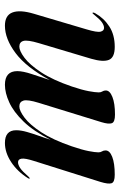

<svg xmlns="http://www.w3.org/2000/svg" viewBox="130 -618 498 799"><g transform="rotate(-90 379.5 -219.0)"><path d="M270 -46 350.5 -307Q365 -354 359.8 -371Q354.5 -388 335.5 -388Q317.5 -388 288.5 -366.2Q259.5 -344.5 228 -296.5Q196.5 -248.5 169.5 -169.5Q155 -127 149.8 -99.8Q144.5 -72.5 144.5 -59Q144.5 -50 148.5 -44Q152.5 -38 152.5 -29Q152.5 -12 125.8 -1.5Q99 9 51.5 9Q20.5 9 16 -4.2Q11.5 -17.5 21.5 -50.5L108.5 -326.5Q120.5 -364 118.2 -378.8Q116 -393.5 103 -393.5Q92.5 -393.5 79 -384.5Q65.5 -375.5 43 -349.5Q38.5 -344.5 36 -345Q33 -345.5 37 -352Q64.5 -396 104 -422Q143.5 -448 183.5 -448Q236.5 -448 236.5 -401Q236.5 -381 229.2 -355.8Q222 -330.5 212.8 -305Q203.5 -279.5 197 -258Q232.5 -329 272.8 -370.5Q313 -412 352.5 -430Q392 -448 425.5 -448Q482.5 -448 482.5 -396.5Q482.5 -373 470.2 -336Q458 -299 445.5 -261.5Q498.5 -359.5 557.8 -403.8Q617 -448 671.5 -448Q714.5 -448 726.5 -417Q738.5 -386 721.5 -328.5L656.5 -109Q643 -64 646.8 -49.8Q650.5 -35.5 662.5 -35.5Q673 -35.5 685.8 -44.5Q698.5 -53.5 717.5 -77Q722.5 -84 724.5 -83.5Q728.5 -82.5 723.5 -72.5Q703 -36 668.2 -13.5Q633.5 9 583.5 9Q539.5 9 529.5 -15Q519.5 -39 534 -89L599 -307Q613 -354 608.2 -371Q603.5 -388 584.5 -388Q566.5 -388 537.8 -366.5Q509 -345 477.2 -296.8Q445.5 -248.5 418.5 -169.5Q404.5 -128 399.2 -99.8Q394 -71.5 394 -57.5Q394 -48.5 398 -42.5Q402 -36.5 402 -28Q402 -11.5 375.2 -0.8Q348.5 10 301.5 10Q270.5 10 265.8 -3Q261 -16 270 -46Z"/></g></svg>

Font: Fraunces 144pt S000 SemiBold
Style: Italic
Weight: 600
Italic angle: -16°
Version: Version 1.000; ttfautohint (v1.8.3)